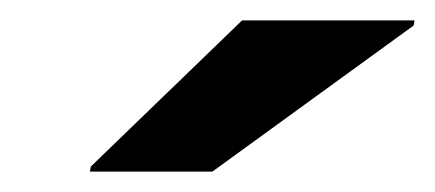

<svg xmlns="http://www.w3.org/2000/svg" viewBox="-20 -743 426 188"><path d="M68 -575 69 -580 217 -723H386L385 -718L188 -575Z"/></svg>

Font: Saira Thin Expanded
Style: Bold Italic
Weight: 700
Width: 7
Italic angle: -12°
Version: Version 1.101